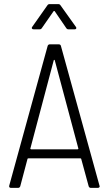

<svg xmlns="http://www.w3.org/2000/svg" viewBox="-20 -916 530 936"><path d="M247 -861 303 -779C306 -774 310 -773 315 -773H344C349 -773 352 -776 352 -779C352 -781 352 -783 350 -785L275 -890C272 -895 268 -896 263 -896H223C218 -896 214 -895 211 -890L137 -785C132 -779 136 -773 144 -773H172C177 -773 181 -774 184 -779L241 -861C242 -863 246 -863 247 -861ZM423 0H456C462 0 466 -3 466 -8C466 -9 465 -10 465 -11L277 -692C276 -697 272 -700 266 -700H223C217 -700 213 -696 212 -691L25 -11C23 -4 27 0 34 0H68C74 0 78 -4 79 -9L114 -141C115 -144 117 -144 119 -144H371C373 -144 375 -144 376 -141L412 -9C413 -4 417 0 423 0ZM128 -192 242 -622C243 -625 246 -625 247 -622L362 -192C363 -190 360 -188 358 -188H132C130 -188 127 -190 128 -192Z"/></svg>

Font: Barlow Semi Condensed Light
Style: Regular
Weight: 300
Width: 4
Designer: Jeremy Tribby
Foundry: Tribby Type
Version: Version 1.422;hotconv 1.0.109;makeotfexe 2.5.65596